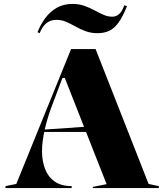

<svg xmlns="http://www.w3.org/2000/svg" viewBox="-20 -958 837 978"><path d="M8 0V-10L63 -21L342 -708H467L737 -21L789 -10V0H453V-6L523 -20L310 -561H298L251 -436Q223 -365 208.5 -301Q194 -237 194 -188Q194 -138 209.5 -97.5Q225 -57 258.5 -33.5Q292 -10 345 -10V0ZM177 -286V-296L424 -313V-286ZM476 -789Q444 -789 416.5 -799Q389 -809 364.5 -823Q340 -837 316.5 -847Q293 -857 268 -857Q238 -857 217 -840.5Q196 -824 182 -789L171 -794Q186 -832 210 -865Q234 -898 268.5 -918Q303 -938 350 -938Q382 -938 409 -928.5Q436 -919 460 -906Q484 -893 506.5 -883Q529 -873 551 -873Q573 -873 588 -887.5Q603 -902 613 -931L627 -927Q606 -874 584.5 -844Q563 -814 537.5 -801.5Q512 -789 476 -789Z"/></svg>

Font: Kalnia SemiBold
Style: Regular
Weight: 600
Designer: Frida Medrano
Foundry: Frida Medrano
Version: Version 1.105